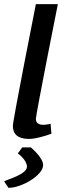

<svg xmlns="http://www.w3.org/2000/svg" viewBox="-37 -663 348 926"><path d="M-17 212 4 243C68 243 171 182 171 133C171 97 112 48 112 48H70L49 77C49 77 93 108 93 141C93 179 -8 204 -17 212ZM25 -56C25 -17 48 7 103 7C134 7 181 -7 211 -18L207 -66C207 -66 187 -61 173 -61C151 -61 136 -69 136 -89C136 -112 242 -643 242 -643H136C136 -643 25 -83 25 -56Z"/></svg>

Font: KpSans
Style: BoldItalic
Weight: 700
Italic angle: -11°
Version: Version 0.66